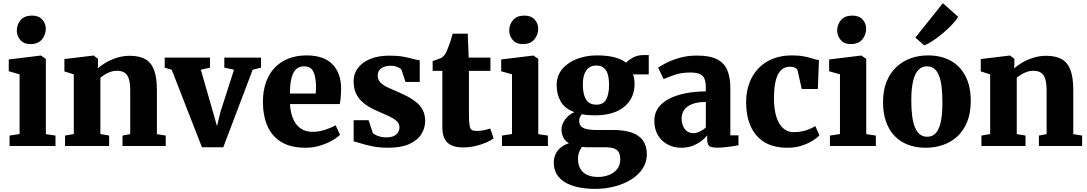

<svg xmlns="http://www.w3.org/2000/svg" viewBox="-20 -917 6830 1206"><path d="M40 0V-65.5L103 -75V-450L35 -469.5V-543.5L235.5 -568H237.5L268 -547V-74.5L328.5 -65.5V0ZM171 -640Q129.5 -640 107.5 -666.2Q85.5 -692.5 85.5 -723.5Q85.5 -763 109.5 -791Q133.5 -819 180.5 -819H181.5Q223.5 -819 245.5 -794Q267.5 -769 267.5 -738Q267.5 -698.5 243.2 -669.2Q219 -640 172 -640Z M443.5 -75V-450L384.5 -468.5V-546L566 -568H569L595.5 -547V-510.5L594.5 -487Q615.5 -507 646.8 -525Q678 -543 716 -554.8Q754 -566.5 795.5 -566.5Q854.5 -566.5 892 -545.8Q929.5 -525 947.5 -477.8Q965.5 -430.5 965.5 -352V-74.5L1021 -65.5V0H749.5V-65.5L798 -74.5V-347.5Q798 -394 789.5 -421.2Q781 -448.5 762.5 -460.5Q744 -472.5 714 -472.5Q692.5 -472.5 673.2 -465.5Q654 -458.5 638 -448.5Q622 -438.5 610.5 -429.5V-75L665.5 -65.5V0H388.5V-65.5Z M1248.5 8 1058.5 -479 1014.5 -492V-555H1299V-492L1241.5 -479L1317.5 -215L1343 -124L1364.5 -213.5L1450 -479L1389 -492V-555H1619.5V-492L1567 -479L1382.5 8Z M1900 11Q1804.5 11 1745.2 -26Q1686 -63 1658.8 -128Q1631.5 -193 1631.5 -277.5Q1631.5 -347 1651 -401.2Q1670.5 -455.5 1706.5 -492.8Q1742.5 -530 1793 -549.5Q1843.5 -569 1905.5 -569Q2011.5 -569 2066 -515.5Q2120.5 -462 2122.5 -366.5Q2122.5 -332.5 2120.2 -307.5Q2118 -282.5 2114 -263.5H1801.5Q1804 -221 1814.5 -188.5Q1825 -156 1843 -133.8Q1861 -111.5 1886.5 -100.2Q1912 -89 1945 -89Q1985 -89 2025.2 -102.8Q2065.5 -116.5 2088 -130.5L2115.5 -70.5Q2100.5 -54 2067.5 -35Q2034.5 -16 1991 -2.5Q1947.5 11 1900 11ZM1800.5 -329.5H1963Q1963.5 -340.5 1964.2 -350.8Q1965 -361 1965 -371.5Q1965 -431 1948.8 -465.8Q1932.5 -500.5 1890.5 -500.5Q1871.5 -500.5 1855.5 -493Q1839.5 -485.5 1827.5 -467.2Q1815.5 -449 1808.5 -415.5Q1801.5 -382 1800.5 -329.5Z M2418 11Q2365.5 11 2323.2 2.8Q2281 -5.5 2250.5 -15.2Q2220 -25 2201.5 -29V-162H2295.5L2321 -83.5Q2325.5 -76.5 2339 -69.5Q2352.5 -62.5 2370.2 -58.2Q2388 -54 2405.5 -54Q2434 -54 2452.5 -62.2Q2471 -70.5 2480 -84.8Q2489 -99 2489 -116.5Q2489 -143 2467.8 -160Q2446.5 -177 2411.2 -192.5Q2376 -208 2332 -228Q2291 -247 2261.8 -271.5Q2232.5 -296 2216.8 -329.2Q2201 -362.5 2201 -407Q2201 -453 2227.8 -489.2Q2254.5 -525.5 2305 -546.5Q2355.5 -567.5 2426 -567.5Q2477.5 -567.5 2513.8 -560.8Q2550 -554 2574.8 -547Q2599.5 -540 2616.5 -538V-402.5H2527L2502 -478.5Q2498.5 -484.5 2488.8 -490.2Q2479 -496 2465.2 -500Q2451.5 -504 2434 -504Q2409 -504 2390.5 -496.5Q2372 -489 2362.2 -475.2Q2352.5 -461.5 2352.5 -443Q2352.5 -416 2370.2 -398.2Q2388 -380.5 2417 -367.2Q2446 -354 2478.5 -340Q2510 -326.5 2540.8 -310.5Q2571.5 -294.5 2596.2 -273.8Q2621 -253 2635.8 -224.8Q2650.5 -196.5 2650.5 -157.5Q2650.5 -112 2626.2 -73.8Q2602 -35.5 2550.5 -12.2Q2499 11 2418 11Z M2887.5 9Q2821.5 9 2790 -21.8Q2758.5 -52.5 2758.5 -116V-472H2697.5V-533.5Q2710 -538.5 2722.2 -542.2Q2734.5 -546 2744.8 -550Q2755 -554 2762 -560.5Q2769.5 -567.5 2774.5 -574.5Q2779.5 -581.5 2783.8 -590.8Q2788 -600 2792.5 -612Q2798 -625 2803.2 -640.2Q2808.5 -655.5 2813.8 -672.2Q2819 -689 2823.5 -705.5H2918L2924 -555H3060.5V-472H2925.5V-206.5Q2925.5 -154.5 2929.2 -130.8Q2933 -107 2943.8 -100.8Q2954.5 -94.5 2975.5 -94.5Q2998 -94.5 3020.8 -99.5Q3043.5 -104.5 3059 -110L3080.5 -48Q3062.5 -34 3032.2 -21Q3002 -8 2964.5 0.5Q2927 9 2887.5 9Z M3133 0V-65.5L3196 -75V-450L3128 -469.5V-543.5L3328.5 -568H3330.5L3361 -547V-74.5L3421.5 -65.5V0ZM3264 -640Q3222.5 -640 3200.5 -666.2Q3178.5 -692.5 3178.5 -723.5Q3178.5 -763 3202.5 -791Q3226.5 -819 3273.5 -819H3274.5Q3316.5 -819 3338.5 -794Q3360.5 -769 3360.5 -738Q3360.5 -698.5 3336.2 -669.2Q3312 -640 3265 -640Z M3719.5 269.5Q3658.5 269.5 3610.2 258.8Q3562 248 3528.2 227.5Q3494.5 207 3476.5 176.2Q3458.5 145.5 3458.5 105.5Q3458.5 73.5 3470.8 49Q3483 24.5 3504.8 7.8Q3526.5 -9 3553.5 -17Q3529 -32 3518 -54Q3507 -76 3507 -103Q3507 -124.5 3517 -145.5Q3527 -166.5 3545.2 -184Q3563.5 -201.5 3588 -212.5Q3527 -235 3501.8 -279.8Q3476.5 -324.5 3476.5 -382Q3476.5 -441 3511.2 -482.8Q3546 -524.5 3603.5 -546.8Q3661 -569 3730 -569Q3794.5 -569 3839.5 -557.2Q3884.5 -545.5 3913 -523Q3925 -538 3954.5 -554.5Q3984 -571 4019 -571H4055V-449.5H3956Q3959.5 -441.5 3961.5 -432.2Q3963.5 -423 3964.8 -413Q3966 -403 3966 -392Q3966.5 -332.5 3937.8 -287.5Q3909 -242.5 3853.2 -217.5Q3797.5 -192.5 3716 -192.5Q3693.5 -192.5 3673.2 -194.2Q3653 -196 3635.5 -199.5Q3626.5 -190 3622.2 -180Q3618 -170 3618 -157Q3618 -126.5 3643.2 -113.5Q3668.5 -100.5 3729 -100.5H3832Q3901.5 -100.5 3948.5 -84Q3995.5 -67.5 4019.2 -33.8Q4043 0 4043 51.5Q4043 102.5 4016 143Q3989 183.5 3942.5 211.8Q3896 240 3838.2 254.8Q3780.5 269.5 3719.5 269.5ZM3738 194.5Q3771.5 194.5 3803.2 182.8Q3835 171 3855.5 146.5Q3876 122 3876 84.5Q3876 57 3867 40.2Q3858 23.5 3837.5 15.8Q3817 8 3782 8H3672.5Q3663 8 3653.2 7.2Q3643.5 6.5 3635 5.5Q3625.5 19 3618 37.8Q3610.5 56.5 3610.5 82Q3610.5 116.5 3624.5 141.8Q3638.5 167 3666.5 180.8Q3694.5 194.5 3738 194.5ZM3726 -259.5Q3770.5 -259.5 3788 -293Q3805.5 -326.5 3805.5 -382.5Q3805.5 -425.5 3797 -452.5Q3788.5 -479.5 3770.8 -492.5Q3753 -505.5 3725.5 -505.5Q3697.5 -505.5 3678.8 -491.5Q3660 -477.5 3650.5 -451.2Q3641 -425 3641 -386.5Q3641 -346.5 3649.8 -317.8Q3658.5 -289 3677 -274.2Q3695.5 -259.5 3726 -259.5Z M4258.5 11Q4213 11 4174.5 -9Q4136 -29 4113 -67Q4090 -105 4090 -159.5Q4090 -205 4114.2 -239.2Q4138.5 -273.5 4182.2 -296.2Q4226 -319 4285 -330.8Q4344 -342.5 4413.5 -343V-363Q4413.5 -397.5 4406.2 -419Q4399 -440.5 4377.8 -451Q4356.5 -461.5 4315 -461.5Q4258 -461.5 4215.2 -446.2Q4172.5 -431 4148.5 -420L4114 -491.5Q4127 -502 4161.8 -520.2Q4196.5 -538.5 4247 -553.2Q4297.5 -568 4358 -568Q4437.5 -568 4483 -545.2Q4528.5 -522.5 4548 -477Q4567.5 -431.5 4567.5 -363V-67H4618.5V-4.5Q4607 -2 4583.5 1.5Q4560 5 4533.2 7.8Q4506.5 10.5 4485 10.5Q4446.5 10.5 4434.2 -0.8Q4422 -12 4422 -43.5V-66.5Q4409.5 -50.5 4386.5 -32.2Q4363.5 -14 4331.2 -1.5Q4299 11 4258.5 11ZM4336 -80.5Q4354.5 -80.5 4376.2 -91Q4398 -101.5 4413.5 -116.5V-276.5Q4358.5 -276.5 4325 -262.2Q4291.5 -248 4276.5 -225.2Q4261.5 -202.5 4261.5 -175.5Q4261.5 -145.5 4270.8 -124.5Q4280 -103.5 4296.8 -92Q4313.5 -80.5 4336 -80.5Z M4927.5 11Q4836 11 4778.5 -26Q4721 -63 4693.8 -127.2Q4666.5 -191.5 4666.5 -273.5Q4666.5 -341 4687 -395.5Q4707.5 -450 4745.2 -489Q4783 -528 4835.8 -548.5Q4888.5 -569 4953 -569Q4999.5 -569 5031.5 -562.5Q5063.5 -556 5085.8 -548.8Q5108 -541.5 5124 -539L5117 -358H5016L4990 -473.5Q4988 -482.5 4979.5 -488Q4971 -493.5 4960.2 -495.8Q4949.5 -498 4941 -498Q4912 -498 4890 -480Q4868 -462 4855 -419.5Q4842 -377 4841.5 -303Q4841.5 -249.5 4850 -209Q4858.5 -168.5 4874.8 -141.5Q4891 -114.5 4914 -100.8Q4937 -87 4965 -87Q4996 -87 5020.8 -92.5Q5045.5 -98 5065.8 -106.8Q5086 -115.5 5101.5 -125L5127 -66.5Q5115 -53 5086.8 -34.8Q5058.5 -16.5 5017.8 -2.8Q4977 11 4927.5 11Z M5193 0V-65.5L5256 -75V-450L5188 -469.5V-543.5L5388.5 -568H5390.5L5421 -547V-74.5L5481.5 -65.5V0ZM5324 -640Q5282.5 -640 5260.5 -666.2Q5238.5 -692.5 5238.5 -723.5Q5238.5 -763 5262.5 -791Q5286.5 -819 5333.5 -819H5334.5Q5376.5 -819 5398.5 -794Q5420.5 -769 5420.5 -738Q5420.5 -698.5 5396.2 -669.2Q5372 -640 5325 -640Z M5526.5 -274.5Q5526.5 -349.5 5549.2 -405Q5572 -460.5 5611.5 -497Q5651 -533.5 5701.5 -551.2Q5752 -569 5808.5 -569Q5891.5 -569 5951.8 -535.5Q6012 -502 6044.8 -438.2Q6077.5 -374.5 6077.5 -283.5Q6077.5 -206.5 6054.8 -151Q6032 -95.5 5992.5 -59.5Q5953 -23.5 5902 -6.2Q5851 11 5794.5 11Q5732.5 11 5683 -8Q5633.5 -27 5598.8 -63.5Q5564 -100 5545.2 -153.2Q5526.5 -206.5 5526.5 -274.5ZM5804.5 -58Q5836.5 -58 5857.5 -80.5Q5878.5 -103 5889 -150.2Q5899.5 -197.5 5899.5 -271.5Q5899.5 -328 5894.5 -370.8Q5889.5 -413.5 5878 -442.2Q5866.5 -471 5847.8 -485.8Q5829 -500.5 5802 -500.5Q5770.5 -500.5 5748.8 -478Q5727 -455.5 5715.5 -408.2Q5704 -361 5704 -286.5Q5704 -229.5 5709.8 -186.8Q5715.5 -144 5727.8 -115.5Q5740 -87 5758.8 -72.5Q5777.5 -58 5804.5 -58ZM5784.5 -632.5 5729.5 -681 5902.5 -897 5998.5 -811.5Q5985.5 -789 5959.5 -761.8Q5933.5 -734.5 5902 -708Q5870.5 -681.5 5840 -661.2Q5809.5 -641 5786.5 -632.5Z M6199.5 -75V-450L6140.5 -468.5V-546L6322 -568H6325L6351.5 -547V-510.5L6350.5 -487Q6371.5 -507 6402.8 -525Q6434 -543 6472 -554.8Q6510 -566.5 6551.5 -566.5Q6610.5 -566.5 6648 -545.8Q6685.5 -525 6703.5 -477.8Q6721.5 -430.5 6721.5 -352V-74.5L6777 -65.5V0H6505.5V-65.5L6554 -74.5V-347.5Q6554 -394 6545.5 -421.2Q6537 -448.5 6518.5 -460.5Q6500 -472.5 6470 -472.5Q6448.5 -472.5 6429.2 -465.5Q6410 -458.5 6394 -448.5Q6378 -438.5 6366.5 -429.5V-75L6421.5 -65.5V0H6144.5V-65.5Z"/></svg>

Font: Merriweather 20pt Black
Style: Regular
Weight: 900
Version: Version 2.100